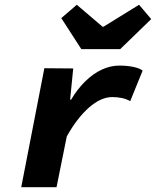

<svg xmlns="http://www.w3.org/2000/svg" viewBox="-20 -785 654 805"><path d="M69 0 166 -499 287 -498 274 -367H278Q304 -411 337 -443.5Q370 -476 406.5 -493Q443 -510 480 -510Q513 -510 539 -504.5Q565 -499 578 -489L526 -361Q510 -370 491 -374Q472 -378 451 -378Q403 -378 353 -334Q303 -290 260 -213L217 0ZM321 -579 237 -709 302 -765 410 -673H414L563 -765L614 -705L484 -579Z"/></svg>

Font: Source Code Pro ExtraBold
Style: Italic
Weight: 800
Italic angle: -11°
Monospace: yes
Designer: Paul D. Hunt, Teo Tuominen
Foundry: Adobe Systems Incorporated
Version: Version 1.016;hotconv 1.0.116;makeotfexe 2.5.65601